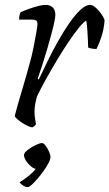

<svg xmlns="http://www.w3.org/2000/svg" viewBox="-20 -520 447 784"><path d="M112 0Q106 0 95 -5Q84 -10 72 -17.5Q60 -25 51 -33Q42 -41 40 -46Q43 -59 52 -90.5Q61 -122 74 -165.5Q87 -209 100 -257Q110 -291 117 -326.5Q124 -362 128.5 -388.5Q133 -415 133 -422Q133 -433 127 -436.5Q121 -440 110 -440H58Q58 -448 59.5 -456Q61 -464 64 -470Q82 -478 100.5 -484.5Q119 -491 136 -495.5Q153 -500 166 -500Q185 -500 195.5 -489.5Q206 -479 206 -459Q206 -450 201.5 -428.5Q197 -407 189 -377.5Q181 -348 171.5 -315.5Q162 -283 152 -252.5Q142 -222 134 -199L138 -195Q155 -230 175 -271.5Q195 -313 218 -353.5Q241 -394 264 -427Q287 -460 308.5 -480Q330 -500 348 -500Q357 -500 367 -492Q377 -484 386 -473Q395 -462 401 -451.5Q407 -441 407 -435Q404 -400 394.5 -371Q385 -342 374 -320Q365 -320 355.5 -321.5Q346 -323 340 -326Q340 -335 339 -355.5Q338 -376 336.5 -399Q335 -422 332 -436Q321 -430 301.5 -406Q282 -382 258.5 -347Q235 -312 211.5 -272.5Q188 -233 166.5 -194.5Q145 -156 131 -126Q127 -112 124 -96.5Q121 -81 121 -63Q121 -52 122.5 -39.5Q124 -27 127 -13Q125 -10 122.5 -7Q120 -4 112 0ZM94 244Q84 244 74 237.5Q64 231 60 224Q74 216 88.5 205Q103 194 115.5 181.5Q128 169 133 157L129 170Q120 170 108 160.5Q96 151 87 137.5Q78 124 78 113Q78 106 87 97.5Q96 89 108.5 81.5Q121 74 133 69Q145 64 151 64Q158 64 166 74.5Q174 85 180 98.5Q186 112 186 121Q186 131 178 146Q170 161 158 178Q146 195 133 210Q120 225 109.5 234.5Q99 244 94 244Z"/></svg>

Font: Texturina Medium 12pt Thin
Style: Italic
Weight: 250
Italic angle: -11°
Version: Version 1.002